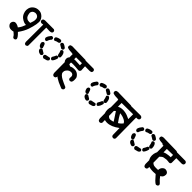

<svg xmlns="http://www.w3.org/2000/svg" viewBox="262 -1775 2977 2977"><g transform="rotate(45 1750.0 -287.0)"><path d="M139.6 -88.9Q118.2 -82.5 93.8 -82.5Q90.3 -82.5 87.4 -82.5Q55.2 -83.5 31.7 -106.9Q12.2 -127 12.2 -149.9Q12.2 -151.9 12.2 -154.3Q14.2 -180.2 34.2 -197.8Q46.9 -209.5 66.4 -209.5Q77.6 -209.5 90.3 -206.1Q121.6 -197.3 141.6 -182.1Q164.6 -209 179 -238Q193.4 -267.1 204.1 -297.9Q203.1 -297.9 202.1 -297.9Q177.2 -297.9 155.3 -306.6Q129.4 -316.4 100.6 -338.4Q71.8 -360.8 56.2 -399.4Q43 -431.6 43 -461.4Q43 -467.3 43.5 -473.1Q46.4 -508.3 58.6 -531.2Q70.8 -554.2 94.7 -572.8Q132.3 -601.6 182.1 -601.6Q194.8 -601.6 208 -599.6Q244.6 -594.2 278.3 -561Q302.7 -536.1 311 -508.3Q315.4 -492.7 315.4 -471.2Q315.4 -449.2 310.5 -420.4Q301.3 -364.7 276.4 -290.3Q251.5 -215.8 191.9 -133.3Q255.4 -73.7 257.3 -42.5V-41L248.5 -23.9L247.6 -23.4Q237.3 -14.2 221.2 -14.2Q219.2 -14.2 216.3 -14.2L199.2 -23.4Q189 -44.4 172.9 -59.8Q156.7 -75.2 139.6 -88.9ZM387.7 -120.6Q387.7 -124.5 388.2 -127.9L389.2 -491.2L355.5 -486.8Q341.3 -489.3 331.1 -497.1Q322.3 -507.8 322.3 -521Q322.3 -526.9 323.2 -528.3L330.6 -545.4Q346.7 -556.2 364.3 -557.1H556.2L572.8 -548.3Q578.6 -541.5 580.3 -535.4Q582 -529.3 582 -525.4Q582 -518.1 581.1 -516.1L573.7 -500.5L572.3 -499.5Q556.6 -488.3 526.4 -488.3Q515.6 -488.3 503.4 -489.7L455.6 -491.7V-98.6L447.8 -81.1Q434.6 -73.2 422.9 -70.8Q408.7 -73.2 397.9 -81.5Q387.7 -100.1 387.7 -120.6ZM245.1 -418.9Q249 -432.1 249.8 -442.4Q250.5 -452.6 250.5 -459.7Q250.5 -466.8 249.5 -475.6Q247.1 -503.9 224.1 -520.5Q205.6 -533.7 183.1 -533.7Q177.2 -533.7 170.9 -532.7Q145.5 -528.8 130.9 -514.2L125.5 -507.8Q112.3 -490.7 112.3 -471.7Q112.3 -468.3 112.8 -464.8Q115.7 -440.9 124 -417Q132.3 -394 156.2 -377.9Q173.3 -366.7 204.1 -366.7Q215.3 -366.7 228.5 -368.2Q238.3 -393.1 245.1 -418.9Z M1038.1 -93.3Q1038.1 -97.2 1038.6 -100.6L1035.6 -495.6Q1006.8 -495.6 975.6 -496.6Q944.3 -497.6 914.1 -509.3L913.1 -510.3Q903.3 -520.5 903.3 -536.1Q903.3 -542.5 904.3 -544.4L913.1 -562.5L914.6 -563.5Q934.6 -573.2 958.5 -573.2Q967.8 -573.2 977.1 -571.8L1237.8 -566.9L1255.4 -558.1L1255.9 -557.1Q1265.6 -545.9 1265.6 -530.3Q1265.6 -523.9 1264.6 -522L1256.3 -505.4Q1243.2 -495.6 1228.5 -494.6H1107.9L1112.8 -65.9L1104 -48.3Q1096.2 -42 1089.1 -40Q1082 -38.1 1077.4 -38.1Q1072.8 -38.1 1068.8 -38.6L1050.8 -47.9L1050.3 -48.8Q1038.1 -68.8 1038.1 -93.3ZM738.8 -134.3Q733.4 -141.1 731.7 -147.7Q730 -154.3 730 -158.4Q730 -162.6 730 -165.5Q736.3 -179.7 750.5 -186Q787.1 -192.9 823.7 -200.7Q830.6 -198.2 833.3 -196Q835.9 -193.8 836.9 -192.4Q841.8 -187.5 845.2 -179.7V-164.6Q835 -144 815.9 -138.2L760.3 -123ZM617.7 -186.5Q617.7 -190.9 618.2 -192.4Q624 -206.1 637.7 -211.9L638.7 -212.4H653.8Q693.4 -189.9 707.5 -179.7Q714.8 -171.9 714.8 -159.7Q714.8 -153.3 713.9 -151.4Q708 -137.7 693.8 -131.3L680.2 -130.4Q649.9 -136.2 631.8 -153.8Q617.7 -168.5 617.7 -186.5ZM839.4 -215.8V-233.9Q859.4 -264.2 873.5 -298.3Q881.8 -305.7 893.1 -305.7Q898.4 -305.7 900.4 -304.7Q914.1 -298.8 919.9 -285.2L920.4 -283.7Q907.2 -222.7 877.4 -196.3L876 -194.8H859.9Q854 -197.8 851.3 -200Q848.6 -202.1 847.7 -203.6Q842.8 -208.5 839.4 -215.8ZM597.2 -305.7Q602.5 -305.7 604.5 -304.7Q618.7 -298.8 625.5 -276.4Q630.9 -256.3 641.6 -228.5Q639.2 -222.2 637.5 -220Q635.7 -217.8 635.3 -217.3Q629.9 -210.4 620.6 -206.5L610.4 -205.6L588.4 -216.3Q565.9 -243.2 564.9 -276.4V-277.8L576.2 -298.3L577.1 -299.3Q585.9 -305.7 597.2 -305.7ZM882.8 -422.4H899.9Q907.2 -418.5 912.1 -413.1Q921.9 -403.3 928.7 -387.2Q939 -363.3 939 -326.2V-325.2Q932.6 -310.5 918.9 -304.7L918 -304.2H903.3Q888.7 -310.5 882.8 -324.2L882.3 -325.7Q877.4 -363.8 861.3 -400.4L862.3 -402.3Q868.2 -416 881.8 -421.9ZM622.1 -461.9Q627.9 -461.9 629.9 -460.9Q643.6 -455.1 649.4 -442.9L649.9 -441.4V-421.9Q634.8 -405.3 625 -387.9Q615.2 -370.6 608.9 -348.6L587.4 -339.8L565.9 -351.6L558.1 -375.5Q563.5 -399.4 575.4 -418.7Q587.4 -438 602.5 -455.1Q610.4 -461.9 622.1 -461.9ZM786.1 -479Q786.1 -484.4 787.1 -487.3Q790 -493.2 794.9 -498Q799.8 -502.9 807.6 -506.3H826.2Q855.5 -493.7 881.8 -471.7Q888.2 -462.9 888.2 -450.2Q888.2 -445.3 887.7 -444.3Q881.8 -430.7 868.2 -424.8L867.2 -424.3H852.5H851.1L793.5 -459Q786.1 -467.8 786.1 -479ZM660.2 -470.7Q660.2 -477.1 661.1 -479L668 -492.2Q686 -503.9 707.3 -511Q728.5 -518.1 752 -518.1H752.9Q767.6 -511.7 773.4 -498L773.9 -497.1V-481.4Q768.1 -465.3 752.9 -460L751.5 -459.5Q719.7 -456.5 691.4 -439L688.5 -437L667 -449.2Q660.2 -459 660.2 -470.7Z M1137.2 -451.7Q1178.7 -451.7 1237.8 -447.3L1236.8 -492.7L1018.6 -491.7Q1018.6 -491.7 1018.1 -491.7Q1004.9 -492.7 994.1 -501Q985.8 -512.7 985.8 -528.8Q985.8 -530.8 985.8 -533.7L994.1 -550.8L995.6 -551.8Q1014.6 -561.5 1036.6 -561.5Q1041.5 -561.5 1047.4 -561L1423.8 -560.1L1440.9 -552.2L1441.9 -551.3Q1450.2 -541 1450.2 -526.4Q1450.2 -520 1449.2 -518.1L1441.4 -502L1439.9 -501Q1422.9 -491.7 1402.3 -491.7Q1400.4 -491.7 1394 -491.7Q1377.4 -492.7 1304.7 -492.7L1309.1 -402.3Q1304.2 -391.6 1298.3 -385.3Q1288.1 -375.5 1274.4 -375.5Q1269.5 -375.5 1264.6 -376.5Q1191.9 -383.8 1151.4 -383.8Q1090.3 -383.8 1090.3 -366.2Q1090.3 -359.9 1097.2 -353Q1109.9 -340.3 1145 -327.1Q1164.6 -337.4 1185.5 -341.8Q1199.7 -344.7 1214.1 -344.7Q1228.5 -344.7 1240.2 -343.8Q1278.3 -340.8 1311 -308.1Q1333.5 -285.2 1336.4 -262.2Q1338.4 -245.6 1338.4 -234.1Q1338.4 -222.7 1337.9 -212.9Q1336.4 -191.4 1326.2 -176.3Q1313.5 -165.5 1296.4 -165.5Q1294.4 -165.5 1291.5 -165.5L1274.9 -174.3Q1269 -181.2 1267.3 -187.5Q1265.6 -193.8 1265.6 -198.2Q1265.6 -202.6 1266.1 -206.1Q1268.1 -216.8 1268.1 -225.6Q1268.1 -250.5 1254.9 -262.7Q1240.7 -276.4 1217.8 -276.4Q1212.9 -276.4 1207.5 -275.9Q1177.2 -272.5 1160.6 -256.3Q1143.1 -239.7 1134.3 -224.1Q1126.5 -210 1126.5 -188.5Q1126.5 -186 1126.5 -183.6Q1127.4 -159.7 1149.9 -138.7Q1173.8 -116.7 1202.1 -102.1Q1259.8 -72.3 1317.9 -48.3Q1323.7 -41 1325.7 -34.2Q1327.6 -27.3 1327.6 -20.5Q1327.6 -19 1327.6 -16.1L1318.8 0.5Q1305.7 11.2 1289.1 11.2H1288.1Q1238.3 -7.8 1191.9 -29.8Q1128.9 -60.1 1092.3 -96.7Q1074.7 -114.3 1066.4 -131.3Q1056.2 -152.8 1056.2 -174.8Q1056.2 -179.7 1056.6 -184.1Q1062 -237.8 1086.9 -277.3Q1061 -290.5 1042.5 -309.1Q1027.3 -324.2 1021.2 -338.9Q1015.1 -353.5 1015.1 -369.1Q1015.1 -375.5 1016.1 -381.8Q1019.5 -405.8 1043 -427.7Q1066.4 -449.7 1116.7 -451.2Q1126.5 -451.7 1137.2 -451.7Z M2038.1 -93.3Q2038.1 -97.2 2038.6 -100.6L2035.6 -495.6Q2006.8 -495.6 1975.6 -496.6Q1944.3 -497.6 1914.1 -509.3L1913.1 -510.3Q1903.3 -520.5 1903.3 -536.1Q1903.3 -542.5 1904.3 -544.4L1913.1 -562.5L1914.6 -563.5Q1934.6 -573.2 1958.5 -573.2Q1967.8 -573.2 1977.1 -571.8L2237.8 -566.9L2255.4 -558.1L2255.9 -557.1Q2265.6 -545.9 2265.6 -530.3Q2265.6 -523.9 2264.6 -522L2256.3 -505.4Q2243.2 -495.6 2228.5 -494.6H2107.9L2112.8 -65.9L2104 -48.3Q2096.2 -42 2089.1 -40Q2082 -38.1 2077.4 -38.1Q2072.8 -38.1 2068.8 -38.6L2050.8 -47.9L2050.3 -48.8Q2038.1 -68.8 2038.1 -93.3ZM1738.8 -134.3Q1733.4 -141.1 1731.7 -147.7Q1730 -154.3 1730 -158.4Q1730 -162.6 1730 -165.5Q1736.3 -179.7 1750.5 -186Q1787.1 -192.9 1823.7 -200.7Q1830.6 -198.2 1833.3 -196Q1835.9 -193.8 1836.9 -192.4Q1841.8 -187.5 1845.2 -179.7V-164.6Q1835 -144 1815.9 -138.2L1760.3 -123ZM1617.7 -186.5Q1617.7 -190.9 1618.2 -192.4Q1624 -206.1 1637.7 -211.9L1638.7 -212.4H1653.8Q1693.4 -189.9 1707.5 -179.7Q1714.8 -171.9 1714.8 -159.7Q1714.8 -153.3 1713.9 -151.4Q1708 -137.7 1693.8 -131.3L1680.2 -130.4Q1649.9 -136.2 1631.8 -153.8Q1617.7 -168.5 1617.7 -186.5ZM1839.4 -215.8V-233.9Q1859.4 -264.2 1873.5 -298.3Q1881.8 -305.7 1893.1 -305.7Q1898.4 -305.7 1900.4 -304.7Q1914.1 -298.8 1919.9 -285.2L1920.4 -283.7Q1907.2 -222.7 1877.4 -196.3L1876 -194.8H1859.9Q1854 -197.8 1851.3 -200Q1848.6 -202.1 1847.7 -203.6Q1842.8 -208.5 1839.4 -215.8ZM1597.2 -305.7Q1602.5 -305.7 1604.5 -304.7Q1618.7 -298.8 1625.5 -276.4Q1630.9 -256.3 1641.6 -228.5Q1639.2 -222.2 1637.5 -220Q1635.7 -217.8 1635.3 -217.3Q1629.9 -210.4 1620.6 -206.5L1610.4 -205.6L1588.4 -216.3Q1565.9 -243.2 1564.9 -276.4V-277.8L1576.2 -298.3L1577.1 -299.3Q1585.9 -305.7 1597.2 -305.7ZM1882.8 -422.4H1899.9Q1907.2 -418.5 1912.1 -413.1Q1921.9 -403.3 1928.7 -387.2Q1939 -363.3 1939 -326.2V-325.2Q1932.6 -310.5 1918.9 -304.7L1918 -304.2H1903.3Q1888.7 -310.5 1882.8 -324.2L1882.3 -325.7Q1877.4 -363.8 1861.3 -400.4L1862.3 -402.3Q1868.2 -416 1881.8 -421.9ZM1622.1 -461.9Q1627.9 -461.9 1629.9 -460.9Q1643.6 -455.1 1649.4 -442.9L1649.9 -441.4V-421.9Q1634.8 -405.3 1625 -387.9Q1615.2 -370.6 1608.9 -348.6L1587.4 -339.8L1565.9 -351.6L1558.1 -375.5Q1563.5 -399.4 1575.4 -418.7Q1587.4 -438 1602.5 -455.1Q1610.4 -461.9 1622.1 -461.9ZM1786.1 -479Q1786.1 -484.4 1787.1 -487.3Q1790 -493.2 1794.9 -498Q1799.8 -502.9 1807.6 -506.3H1826.2Q1855.5 -493.7 1881.8 -471.7Q1888.2 -462.9 1888.2 -450.2Q1888.2 -445.3 1887.7 -444.3Q1881.8 -430.7 1868.2 -424.8L1867.2 -424.3H1852.5H1851.1L1793.5 -459Q1786.1 -467.8 1786.1 -479ZM1660.2 -470.7Q1660.2 -477.1 1661.1 -479L1668 -492.2Q1686 -503.9 1707.3 -511Q1728.5 -518.1 1752 -518.1H1752.9Q1767.6 -511.7 1773.4 -498L1773.9 -497.1V-481.4Q1768.1 -465.3 1752.9 -460L1751.5 -459.5Q1719.7 -456.5 1691.4 -439L1688.5 -437L1667 -449.2Q1660.2 -459 1660.2 -470.7Z M2163.6 -114.3Q2157.2 -114.3 2150.9 -114.7Q2099.1 -117.7 2072.3 -143.6Q2045.9 -168.9 2035.9 -198.7Q2025.9 -228.5 2025.9 -263.2Q2025.9 -297.9 2038.6 -331.1Q2051.3 -364.3 2080.6 -390.1Q2109.9 -416 2146 -425.8Q2171.4 -432.1 2198.7 -432.1Q2210 -432.1 2221.7 -431.2Q2260.7 -427.2 2294.4 -415Q2328.1 -402.8 2357.9 -387.2V-493.7L2031.2 -490.7Q2031.2 -490.7 2030.8 -490.7Q2017.1 -491.7 2006.8 -501Q1997.6 -512.7 1997.6 -528.8Q1997.6 -530.8 1997.6 -533.7L2006.8 -551.8L2024.4 -560.1L2453.6 -563Q2466.8 -560.5 2479 -552.7Q2489.3 -541 2489.3 -525.9Q2489.3 -522.9 2488.8 -519L2480 -502.4Q2465.8 -490.7 2449.2 -490.7H2427.2L2432.1 -39.6L2423.3 -22L2422.4 -21.5Q2413.1 -12.7 2398.4 -12.7Q2392.1 -12.7 2390.6 -13.7L2373.5 -21L2373 -22Q2363.3 -32.2 2362.8 -46.9L2359.9 -194.3Q2305.7 -153.8 2257.1 -134Q2208.5 -114.3 2163.6 -114.3ZM2226.6 -198.7Q2179.2 -269.5 2133.3 -340.8Q2110.8 -323.7 2102.5 -305.2Q2096.2 -291 2096.2 -270.5Q2096.2 -243.7 2104.5 -225.1Q2111.3 -210.9 2122.6 -200.2Q2140.1 -184.1 2164.1 -184.1Q2178.2 -184.1 2202.1 -190.4Q2214.8 -193.8 2226.6 -198.7ZM2288.6 -231Q2329.6 -254.9 2355.5 -292.5L2345.2 -302.7Q2342.3 -309.6 2337.4 -314.5Q2328.6 -323.2 2315.4 -330.6Q2259.3 -360.4 2204.1 -362.8Q2222.7 -328.1 2244.1 -295.4Q2265.6 -262.7 2288.6 -231Z M3038.1 -93.3Q3038.1 -97.2 3038.6 -100.6L3035.6 -495.6Q3006.8 -495.6 2975.6 -496.6Q2944.3 -497.6 2914.1 -509.3L2913.1 -510.3Q2903.3 -520.5 2903.3 -536.1Q2903.3 -542.5 2904.3 -544.4L2913.1 -562.5L2914.6 -563.5Q2934.6 -573.2 2958.5 -573.2Q2967.8 -573.2 2977.1 -571.8L3237.8 -566.9L3255.4 -558.1L3255.9 -557.1Q3265.6 -545.9 3265.6 -530.3Q3265.6 -523.9 3264.6 -522L3256.3 -505.4Q3243.2 -495.6 3228.5 -494.6H3107.9L3112.8 -65.9L3104 -48.3Q3096.2 -42 3089.1 -40Q3082 -38.1 3077.4 -38.1Q3072.8 -38.1 3068.8 -38.6L3050.8 -47.9L3050.3 -48.8Q3038.1 -68.8 3038.1 -93.3ZM2738.8 -134.3Q2733.4 -141.1 2731.7 -147.7Q2730 -154.3 2730 -158.4Q2730 -162.6 2730 -165.5Q2736.3 -179.7 2750.5 -186Q2787.1 -192.9 2823.7 -200.7Q2830.6 -198.2 2833.3 -196Q2835.9 -193.8 2836.9 -192.4Q2841.8 -187.5 2845.2 -179.7V-164.6Q2835 -144 2815.9 -138.2L2760.3 -123ZM2617.7 -186.5Q2617.7 -190.9 2618.2 -192.4Q2624 -206.1 2637.7 -211.9L2638.7 -212.4H2653.8Q2693.4 -189.9 2707.5 -179.7Q2714.8 -171.9 2714.8 -159.7Q2714.8 -153.3 2713.9 -151.4Q2708 -137.7 2693.8 -131.3L2680.2 -130.4Q2649.9 -136.2 2631.8 -153.8Q2617.7 -168.5 2617.7 -186.5ZM2839.4 -215.8V-233.9Q2859.4 -264.2 2873.5 -298.3Q2881.8 -305.7 2893.1 -305.7Q2898.4 -305.7 2900.4 -304.7Q2914.1 -298.8 2919.9 -285.2L2920.4 -283.7Q2907.2 -222.7 2877.4 -196.3L2876 -194.8H2859.9Q2854 -197.8 2851.3 -200Q2848.6 -202.1 2847.7 -203.6Q2842.8 -208.5 2839.4 -215.8ZM2597.2 -305.7Q2602.5 -305.7 2604.5 -304.7Q2618.7 -298.8 2625.5 -276.4Q2630.9 -256.3 2641.6 -228.5Q2639.2 -222.2 2637.5 -220Q2635.7 -217.8 2635.3 -217.3Q2629.9 -210.4 2620.6 -206.5L2610.4 -205.6L2588.4 -216.3Q2565.9 -243.2 2564.9 -276.4V-277.8L2576.2 -298.3L2577.1 -299.3Q2585.9 -305.7 2597.2 -305.7ZM2882.8 -422.4H2899.9Q2907.2 -418.5 2912.1 -413.1Q2921.9 -403.3 2928.7 -387.2Q2939 -363.3 2939 -326.2V-325.2Q2932.6 -310.5 2918.9 -304.7L2918 -304.2H2903.3Q2888.7 -310.5 2882.8 -324.2L2882.3 -325.7Q2877.4 -363.8 2861.3 -400.4L2862.3 -402.3Q2868.2 -416 2881.8 -421.9ZM2622.1 -461.9Q2627.9 -461.9 2629.9 -460.9Q2643.6 -455.1 2649.4 -442.9L2649.9 -441.4V-421.9Q2634.8 -405.3 2625 -387.9Q2615.2 -370.6 2608.9 -348.6L2587.4 -339.8L2565.9 -351.6L2558.1 -375.5Q2563.5 -399.4 2575.4 -418.7Q2587.4 -438 2602.5 -455.1Q2610.4 -461.9 2622.1 -461.9ZM2786.1 -479Q2786.1 -484.4 2787.1 -487.3Q2790 -493.2 2794.9 -498Q2799.8 -502.9 2807.6 -506.3H2826.2Q2855.5 -493.7 2881.8 -471.7Q2888.2 -462.9 2888.2 -450.2Q2888.2 -445.3 2887.7 -444.3Q2881.8 -430.7 2868.2 -424.8L2867.2 -424.3H2852.5H2851.1L2793.5 -459Q2786.1 -467.8 2786.1 -479ZM2660.2 -470.7Q2660.2 -477.1 2661.1 -479L2668 -492.2Q2686 -503.9 2707.3 -511Q2728.5 -518.1 2752 -518.1H2752.9Q2767.6 -511.7 2773.4 -498L2773.9 -497.1V-481.4Q2768.1 -465.3 2752.9 -460L2751.5 -459.5Q2719.7 -456.5 2691.4 -439L2688.5 -437L2667 -449.2Q2660.2 -459 2660.2 -470.7Z M3260.3 -85.9Q3231.4 -82.5 3206.5 -82.5Q3166.5 -82.5 3126.5 -90.8Q3093.8 -97.7 3069.6 -123.5Q3045.4 -149.4 3030 -180.4Q3014.6 -211.4 3014.6 -248.5Q3014.6 -288.1 3029.3 -323.2Q3043.5 -357.9 3076.2 -386.5Q3108.9 -415 3154.3 -425.3Q3196.3 -434.6 3241.7 -435.1V-485.8L3020 -481.9L3002.4 -490.7L3001.5 -491.7Q2992.7 -502.9 2992.7 -521Q2992.7 -522.5 2992.7 -525.9L3002 -543.9Q3030.8 -557.1 3064 -558.1Q3071.8 -558.1 3127 -558.1Q3182.1 -558.1 3442.9 -556.2L3460.4 -547.4L3460.9 -546.4Q3470.7 -536.1 3470.7 -520.5Q3470.7 -514.2 3469.7 -512.2L3461.4 -495.6Q3448.2 -485.8 3433.6 -484.9L3313 -485.8V-387.7Q3312.5 -374 3304.4 -366Q3296.4 -357.9 3281.7 -357.9Q3276.4 -357.9 3269 -359.4Q3252 -362.8 3232.9 -362.8Q3225.1 -362.8 3216.8 -362.3Q3188.5 -359.9 3165 -354Q3142.6 -348.6 3114.3 -319.3Q3088.4 -292.5 3088.4 -258.8Q3088.4 -249.5 3089.6 -238.8Q3090.8 -228 3092.3 -221.7Q3095.2 -208 3100.1 -199.7Q3109.4 -184.6 3127.9 -170.9Q3146.5 -157.7 3175.8 -156.2Q3188.5 -155.8 3205.1 -155.8Q3221.7 -155.8 3242.7 -156.7Q3243.2 -197.3 3268.6 -222.7Q3292.5 -246.1 3316.9 -246.1Q3327.6 -246.1 3341.3 -241.7Q3357.4 -235.8 3368.2 -225.1Q3381.3 -211.4 3381.3 -190.9Q3381.3 -178.2 3377 -162.6Q3371.6 -144.5 3360.8 -133.8Q3350.1 -123 3332 -113.3Q3369.1 -61.5 3393.6 -43Q3420.4 -22 3420.4 -2.4Q3420.4 -1.5 3420.4 0.5L3411.1 17.6Q3396.5 26.9 3380.4 28.8H3379.4Q3361.8 23.9 3328.1 -9.8Q3300.3 -37.6 3260.3 -85.9Z"/></g></svg>

Font: Bakudai
Style: Medium
Weight: 500
Version: Version 1.48